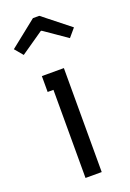

<svg xmlns="http://www.w3.org/2000/svg" viewBox="-165 -755 544 805"><g transform="rotate(-20 107.0 -352.5)"><path d="M108.9 -643.1H105L3.9 -573.2L-26.9 -609.9L92.8 -705.1H121.1L241.2 -609.9L210 -573.2ZM70.8 -393.1H44.9V-463.9H143.1V0H70.8Z"/></g></svg>

Font: Rawengulk
Style: Bold
Weight: 700
Version: Version 0.92